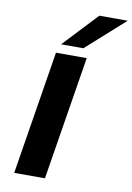

<svg xmlns="http://www.w3.org/2000/svg" viewBox="-101 -1007 735 1070"><g transform="rotate(10 266.5 -472.5)"><path d="M57 0 170 -700H344L231 0ZM190 -751 372 -945H533L316 -751Z"/></g></svg>

Font: Georama ExtraExtended SemiBold
Style: Italic
Weight: 600
Width: 8
Italic angle: -9°
Designer: Jean-Baptiste Levee
Foundry: Production Type
Version: Version 1.000